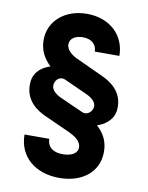

<svg xmlns="http://www.w3.org/2000/svg" viewBox="-95 -805 784 1020"><g transform="rotate(10 296.5 -295.0)"><path d="M170.1 -162.6 306.1 -101.2C332.4 -88.1 371.8 -67.5 371.8 -30.5C371.8 4.3 334.2 18.8 297.9 19.5C242.5 22 208.5 -3.6 208.5 -48.3H74.9C74.9 70.3 165.1 147 296.2 147C415.5 147 506.4 81.7 506.4 -30.5C506.4 -84.5 485.4 -127.5 445.7 -162.6L447.4 -164.1C479 -173.3 531.2 -203.5 536.6 -262.8C545.8 -366.1 462 -409.8 424.4 -426.8L288.4 -489.7C259.9 -501.1 220.9 -526.3 220.9 -560.4C220.9 -594.5 253.6 -610.8 291.2 -610.8C340.6 -610.8 365.4 -583.1 365.8 -546.9H498.6C498.2 -657 415.8 -737.2 291.2 -737.2C171.5 -737.2 87 -662.3 87.4 -560.4C87 -505.7 111.2 -463.8 147 -428.6V-427.6C110.8 -417.3 62.1 -387.8 57.2 -328.1C48.3 -223.7 131.4 -179.7 170.1 -162.6ZM180.4 -335.9C182.9 -359.7 200.6 -376.4 220.9 -376.4C225.9 -376.4 231.2 -375.4 236.5 -372.9L355.1 -319.2C396 -301.8 415.8 -279.1 412.6 -255C409.4 -230.8 389.6 -215.2 370.4 -215.2C365.8 -215.2 361.2 -216.3 356.9 -218L238.3 -271C198.5 -288 176.8 -310.7 180.4 -335.9Z"/></g></svg>

Font: Inter-Hewn
Style: Bold
Weight: 700
Designer: Rasmus Andersson
Foundry: rsms
Version: Version 3.012;git-f93a4a705